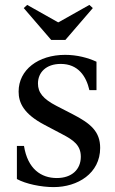

<svg xmlns="http://www.w3.org/2000/svg" viewBox="-20 -754 471 784"><path d="M189 -591H247L359 -721L345 -734L219 -663H217L91 -734L77 -721ZM199 10C297 10 389 -46 389 -150C389 -217 350 -250 276 -288L210 -322C156 -350 135 -376 135 -413C135 -458 168 -493 228 -493C299 -493 332 -443 345 -386H374V-502C339 -518 295 -530 246 -530C136 -530 56 -469 56 -380C56 -335 76 -289 162 -244L234 -206C280 -182 310 -161 310 -114C310 -62 273 -27 212 -27C148 -27 93 -64 78 -158H49V-23C85 -3 148 10 199 10Z"/></svg>

Font: Hedvig Letters Serif 24pt
Style: Regular
Weight: 400
Designer: Alexander Örn & Tor Weibull
Foundry: Kanon Foundry
Version: Version 1.000